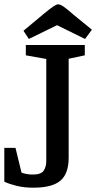

<svg xmlns="http://www.w3.org/2000/svg" viewBox="-20 -857 455 892"><path d="M135 15Q92 15 57.5 6.5Q23 -2 0 -13V-170H52L80 -55Q87 -52 101.5 -49Q116 -46 132 -46Q170 -46 182.5 -63.5Q195 -81 195 -109V-583L100 -600V-648H374V-600L299 -584V-124Q299 -50 260.5 -17.5Q222 15 135 15ZM114 -676 89 -714 180 -790Q209 -814 225.5 -825.5Q242 -837 250 -837Q260 -837 276.5 -825.5Q293 -814 320 -790L407 -719L375 -676L245 -740Z"/></svg>

Font: Faustina Medium
Style: Regular
Weight: 500
Designer: Alfonso Garcia
Foundry: http://www.omnibus-type.com
Version: Version 1.200